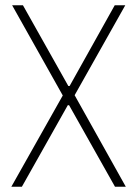

<svg xmlns="http://www.w3.org/2000/svg" viewBox="-20 -708 521 728"><path d="M23 0 218 -346 26 -688H67L239 -382H244L415 -688H455L263 -347L457 0H416L242 -309H237L63 0Z"/></svg>

Font: Saira Thin Condensed
Style: Regular
Weight: 100
Width: 3
Version: Version 1.101